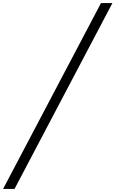

<svg xmlns="http://www.w3.org/2000/svg" viewBox="-39 -940 758 1260"><path d="M-18.8 300 623.8 -920H698.8L56.2 300Z"/></svg>

Font: Now Alt
Style: Regular
Weight: 400
Designer: Alfredo Marco Pradil
Foundry: Alfredo Marco Pradil
Version: Version 1.002;PS 001.002;hotconv 1.0.88;makeotf.lib2.5.64775